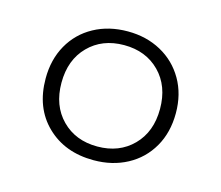

<svg xmlns="http://www.w3.org/2000/svg" viewBox="-64 -794 607 527"><g transform="rotate(15 240.0 -531.0)"><path d="M55 -531Q55 -585 78.5 -626.5Q102 -668 144 -691Q186 -714 240 -714Q293 -714 335 -691Q377 -668 401 -626.5Q425 -585 425 -531Q425 -476 401 -434.5Q377 -393 335 -370.5Q293 -348 240 -348Q158 -348 106.5 -398Q55 -448 55 -531ZM380 -531Q380 -596 341 -635.5Q302 -675 240 -675Q178 -675 139 -635.5Q100 -596 100 -531Q100 -466 139 -426.5Q178 -387 240 -387Q302 -387 341 -426.5Q380 -466 380 -531Z"/></g></svg>

Font: Prompt ExtraLight
Style: Regular
Weight: 275
Designer: Katatrad Team
Foundry: CadsonDemak
Version: Version 1.000